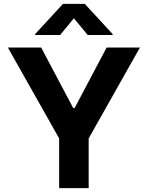

<svg xmlns="http://www.w3.org/2000/svg" viewBox="-20 -973 764 993"><path d="M20.6 -727.3 285.9 -257.1V0H438.6V-257.1L703.8 -727.3H531.6L365.8 -414.1H358.7L192.8 -727.3ZM290.8 -791.9 362.2 -878.6 433.6 -791.9H562.5V-796.9L418.3 -953.1H305.8L161.9 -796.9V-791.9Z"/></svg>

Font: Inter-Hewn
Style: Bold
Weight: 700
Designer: Rasmus Andersson
Foundry: rsms
Version: Version 3.012;git-f93a4a705